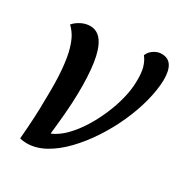

<svg xmlns="http://www.w3.org/2000/svg" viewBox="-176 -862 930 993"><g transform="rotate(30 289.0 -365.0)"><path d="M126 10Q116 10 105 8.5Q94 7 86 5Q92 -67 95 -124Q98 -181 98 -232Q101 -342 94.5 -413.5Q88 -485 75 -528.5Q62 -572 46.5 -596Q31 -620 15 -634Q29 -652 55.5 -666Q82 -680 110 -680Q155 -680 182 -640Q209 -600 220 -525Q231 -450 229 -345Q228 -286 222.5 -222.5Q217 -159 210 -97H214Q254 -115 290 -152Q326 -189 356.5 -238Q387 -287 410 -341Q433 -395 446 -447.5Q459 -500 460 -545Q462 -600 452.5 -633Q443 -666 425 -688Q435 -712 457 -726Q479 -740 502 -740Q542 -740 560.5 -710.5Q579 -681 578 -624Q576 -565 558 -496Q540 -427 508 -356Q476 -285 433 -219.5Q390 -154 340 -102Q290 -50 236 -20Q182 10 126 10Z"/></g></svg>

Font: Sansita Swashed Light Medium
Style: Regular
Weight: 500
Version: Version 1.003